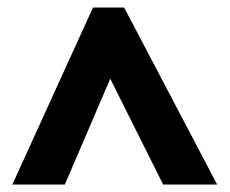

<svg xmlns="http://www.w3.org/2000/svg" viewBox="-20 -734 612 512"><path d="M13 -242 228 -714H311L559 -242H415L274 -524L153 -242Z"/></svg>

Font: Noto Sans Telugu Black
Style: Regular
Weight: 900
Designer: Jelle Bosma - Monotype Design Team
Foundry: Monotype Imaging Inc.
Version: Version 2.005; ttfautohint (v1.8.4.7-5d5b)